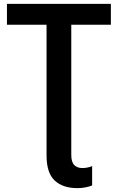

<svg xmlns="http://www.w3.org/2000/svg" viewBox="-20 -734 610 994"><path d="M381 240Q305 240 263 200.5Q221 161 221 71V-606H16V-714H554V-606H349V68Q349 105 364.5 120.5Q380 136 406 136Q421 136 434.5 133Q448 130 457 126V226Q446 231 425 235.5Q404 240 381 240Z"/></svg>

Font: Noto Sans SemiBold
Style: Regular
Weight: 600
Designer: Monotype Design Team
Foundry: Monotype Imaging Inc.
Version: Version 2.007